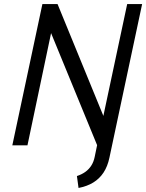

<svg xmlns="http://www.w3.org/2000/svg" viewBox="-20 -720 724 951"><path d="M522 61 684 -700H610L492 -146L265 -700H190L41 0H116L233 -556L461 -1L449 57Q444 82 432 100.5Q420 119 402.5 131.5Q385 144 361 152L369 211Q411 203 442 184Q473 165 493 134.5Q513 104 522 61Z"/></svg>

Font: Advent Pro Medium
Style: Italic
Weight: 500
Italic angle: -12°
Version: Version 3.000